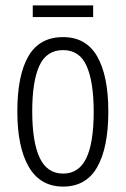

<svg xmlns="http://www.w3.org/2000/svg" viewBox="-20 -679 464 709"><path d="M380 -267Q380 -134 339 -62Q298 10 213 10Q129 10 86.5 -62.5Q44 -135 44 -268Q44 -401 85 -471.5Q126 -542 213 -542Q298 -542 339 -470.5Q380 -399 380 -267ZM99 -268Q99 -155 126.5 -96.5Q154 -38 213 -38Q271 -38 298.5 -94.5Q326 -151 326 -267Q326 -376 300 -435Q274 -494 213 -494Q152 -494 125.5 -436.5Q99 -379 99 -268ZM324 -659V-616H101V-659Z"/></svg>

Font: Noto Sans Malayalam ExtraCondensed Light
Style: Regular
Weight: 300
Width: 2
Designer: Jelle Bosma - Monotype Design Team
Foundry: Monotype Imaging Inc.
Version: Version 2.104; ttfautohint (v1.8.4.7-5d5b)